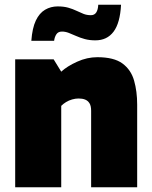

<svg xmlns="http://www.w3.org/2000/svg" viewBox="-20 -789 640 809"><path d="M44 0V-539H206L238 -487Q263 -510 305 -529Q347 -548 390 -548Q460 -548 496 -521.5Q532 -495 545 -449.5Q558 -404 558 -348V0H364V-322Q364 -343 357 -354Q350 -365 338.5 -369.5Q327 -374 311 -374Q298 -374 284 -370Q270 -366 258.5 -359Q247 -352 238 -343V0ZM112 -617Q116 -671 131 -702.5Q146 -734 170 -748Q194 -762 223 -762Q249 -762 268 -756.5Q287 -751 302.5 -743.5Q318 -736 332 -730.5Q346 -725 363 -725Q378 -725 385.5 -736.5Q393 -748 394 -769H490Q486 -692 458.5 -655.5Q431 -619 382 -619Q357 -619 337 -624.5Q317 -630 300.5 -637.5Q284 -645 269.5 -650.5Q255 -656 241 -656Q225 -656 217.5 -644.5Q210 -633 208 -617Z"/></svg>

Font: Exo Thin Black
Style: Regular
Weight: 900
Version: Version 2.000